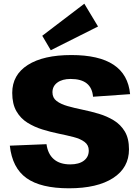

<svg xmlns="http://www.w3.org/2000/svg" viewBox="-20 -1008 755 1036"><path d="M352 8Q200 8 123 -47Q46 -102 33 -222L231 -230Q238 -177 270.5 -149Q303 -121 359 -121Q406 -121 432.5 -141Q459 -161 459 -196Q459 -225 436.5 -242Q414 -259 377 -268.5Q340 -278 296 -287Q252 -296 208.5 -309.5Q165 -323 128 -346Q91 -369 68.5 -408Q46 -447 46 -507Q46 -604 130 -657.5Q214 -711 365 -711Q514 -711 593 -658.5Q672 -606 682 -500L482 -486Q478 -534 448 -558Q418 -582 361 -582Q316 -582 289.5 -562.5Q263 -543 263 -510Q263 -480 285.5 -463Q308 -446 345 -435.5Q382 -425 426 -416Q470 -407 513.5 -394Q557 -381 594 -358.5Q631 -336 653.5 -298.5Q676 -261 676 -202Q676 -103 590.5 -47.5Q505 8 352 8ZM509 -865 254 -737 208 -815 435 -988Z"/></svg>

Font: Pathway Extreme ExtraBold
Style: Regular
Weight: 800
Designer: Eduardo Rodriguez Tunni
Foundry: Eduardo Rodriguez Tunni
Version: Version 1.001;gftools[0.9.26]